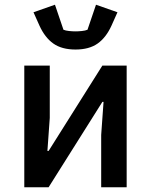

<svg xmlns="http://www.w3.org/2000/svg" viewBox="-20 -794 640 814"><path d="M83 -516H191V-294L181 -154H186L414 -516H517V0H409V-222L419 -362H414L186 0H83ZM300 -584Q242 -584 206 -609.5Q170 -635 147 -686L122 -742L213 -774L249 -668Q258 -664 273 -662.5Q288 -661 300 -661Q312 -661 327 -662.5Q342 -664 351 -668L387 -774L478 -742L453 -686Q430 -635 394 -609.5Q358 -584 300 -584Z"/></svg>

Font: IBM Plex Mono Medium
Style: Regular
Weight: 500
Monospace: yes
Designer: Mike Abbink, Paul van der Laan, Pieter van Rosmalen
Foundry: Bold Monday
Version: Version 2.3